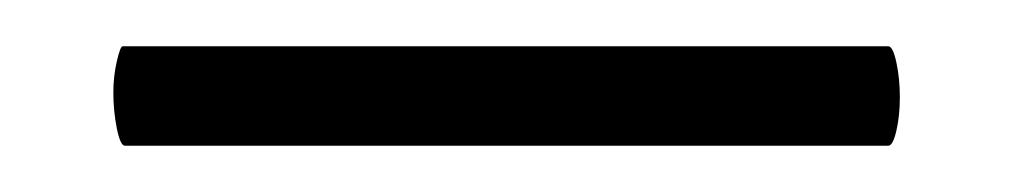

<svg xmlns="http://www.w3.org/2000/svg" viewBox="-20 15 438 83"><path d="M29 55Q29 48 30.5 41.5Q32 35 33 35H364Q366 35 367.5 42Q369 49 369 57Q369 65 367.5 71.5Q366 78 364 78H34Q32 78 30.5 70.5Q29 63 29 55Z"/></svg>

Font: Cormorant SC Medium
Style: Regular
Weight: 500
Designer: Christian Thalmann (Catharsis Fonts)
Foundry: Catharsis Fonts
Version: Version 4.000